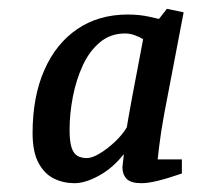

<svg xmlns="http://www.w3.org/2000/svg" viewBox="-20 -685 485 436"><path d="M149 -269Q124 -269 102.5 -279.5Q81 -290 67.5 -315Q54 -340 54 -383Q54 -465 80.5 -525.5Q107 -586 155.5 -619Q204 -652 270 -652Q297 -652 319 -647Q341 -642 341 -642L359 -665L397 -657L353 -427Q345 -383 341.5 -353Q338 -323 338 -323H393V-291Q361 -280 338.5 -274.5Q316 -269 301 -269Q277 -269 267.5 -279Q258 -289 258 -305Q258 -308 259 -314.5Q260 -321 260.5 -327.5Q261 -334 261 -335Q237 -304 205.5 -286.5Q174 -269 149 -269ZM177 -326Q189 -326 206.5 -336.5Q224 -347 241 -363Q258 -379 268 -396Q268 -396 271.5 -417Q275 -438 281 -469.5Q287 -501 293.5 -535Q300 -569 305 -596Q297 -601 286 -605Q275 -609 264 -609Q231 -609 207 -589Q183 -569 168 -536.5Q153 -504 145.5 -465.5Q138 -427 138 -390Q138 -364 142.5 -350Q147 -336 156 -331Q165 -326 177 -326Z"/></svg>

Font: Manuale Medium
Style: Italic
Weight: 500
Italic angle: -11°
Version: Version 1.002